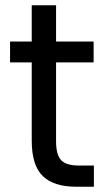

<svg xmlns="http://www.w3.org/2000/svg" viewBox="-20 -706 413 726"><path d="M335 0H267Q183 0 141.5 -40.5Q100 -81 100 -174V-470H18V-549H100V-686H192V-549H334V-470H192V-172Q192 -120 211.5 -100Q231 -80 279 -80H335Z"/></svg>

Font: Ulagadi Sans
Style: Regular
Weight: 400
Designer: Ninad Kale (Devanagari), Jonny Pinhorn (Latin)
Foundry: Indian Type Foundry
Version: Version 3.01;March 29, 2020;FontCreator 12.0.0.2522 64-bit; 